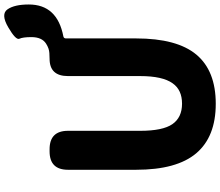

<svg xmlns="http://www.w3.org/2000/svg" viewBox="-84 -908 1006 877"><g transform="rotate(-90 418.5 -469.0)"><path d="M82 -350V-661Q82 -745 166 -745H176Q260 -745 260 -661V-331Q260 -228 290.5 -184Q321 -140 384 -140Q447 -140 477 -183Q510 -229 510 -331V-661Q510 -745 589 -745Q594 -745 615 -746Q636 -747 658 -761Q688 -780 688 -828Q688 -867 680.5 -883Q673 -899 733 -934Q793 -969 815 -937Q837 -905 837 -840Q837 -710 691 -682Q682 -680 682 -670V-350Q682 -163 608 -74.5Q534 14 383.5 14Q233 14 157.5 -75Q82 -164 82 -350Z"/></g></svg>

Font: Resource Han Rounded JP Heavy
Style: Regular
Weight: 900
Designer: Cyano Hao (round all glyphs); Ryoko NISHIZUKA 西塚涼子 (kana, bopomofo & ideographs); Paul D. Hunt (Latin, Greek & Cyrillic)
Foundry: Cyano Hao
Version: 0.990